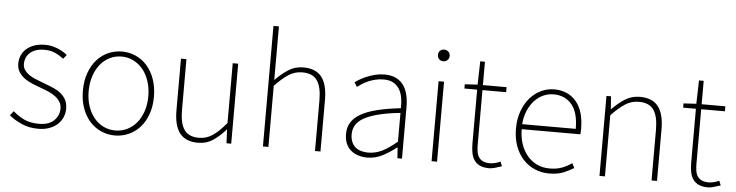

<svg xmlns="http://www.w3.org/2000/svg" viewBox="-48 -1020 4831 1260"><g transform="rotate(5 2367.5 -390.5)"><path d="M229 13Q169 13 120.5 -8.5Q72 -30 37 -59L60 -88Q93 -59 132.5 -39.5Q172 -20 231 -20Q297 -20 330.5 -53Q364 -86 364 -131Q364 -157 352 -176Q340 -195 321 -209.5Q302 -224 278.5 -234.5Q255 -245 232 -253Q202 -264 171.5 -276Q141 -288 117 -305Q93 -322 77.5 -345.5Q62 -369 62 -403Q62 -430 72.5 -455Q83 -480 104 -499Q125 -518 156 -529Q187 -540 228 -540Q267 -540 306 -525Q345 -510 374 -486L353 -459Q327 -479 297 -493Q267 -507 225 -507Q192 -507 168.5 -498.5Q145 -490 129.5 -475.5Q114 -461 106.5 -442.5Q99 -424 99 -405Q99 -381 110 -364.5Q121 -348 139 -335Q157 -322 179.5 -312.5Q202 -303 226 -294Q257 -282 288.5 -270Q320 -258 345 -240.5Q370 -223 385.5 -197.5Q401 -172 401 -133Q401 -104 389.5 -77.5Q378 -51 356.5 -31Q335 -11 303 1Q271 13 229 13Z M734 13Q687 13 644.5 -5.5Q602 -24 570 -59Q538 -94 519 -145.5Q500 -197 500 -262Q500 -328 519 -380Q538 -432 570 -467.5Q602 -503 644.5 -521.5Q687 -540 734 -540Q781 -540 823.5 -521.5Q866 -503 898 -467.5Q930 -432 949 -380Q968 -328 968 -262Q968 -197 949 -145.5Q930 -94 898 -59Q866 -24 823.5 -5.5Q781 13 734 13ZM734 -20Q776 -20 812 -37.5Q848 -55 874.5 -87Q901 -119 916 -163.5Q931 -208 931 -262Q931 -316 916 -361.5Q901 -407 874.5 -439Q848 -471 812 -489Q776 -507 734 -507Q692 -507 656 -489Q620 -471 594 -439Q568 -407 553 -361.5Q538 -316 538 -262Q538 -208 553 -163.5Q568 -119 594 -87Q620 -55 656 -37.5Q692 -20 734 -20Z M1282 13Q1201 13 1162 -36Q1123 -85 1123 -188V-527H1159V-192Q1159 -104 1188.5 -62Q1218 -20 1285 -20Q1334 -20 1374.5 -47Q1415 -74 1464 -133V-527H1500V0H1469L1465 -90H1463Q1423 -44 1380 -15.5Q1337 13 1282 13Z M1709 -794H1745V-441Q1787 -484 1830.5 -512Q1874 -540 1929 -540Q2010 -540 2049 -491Q2088 -442 2088 -339V0H2052V-334Q2052 -422 2022.5 -464.5Q1993 -507 1925 -507Q1876 -507 1835.5 -481Q1795 -455 1745 -403V0H1709Z M2397 13Q2366 13 2338.5 4.5Q2311 -4 2290 -21Q2269 -38 2257 -65Q2245 -92 2245 -130Q2245 -174 2265.5 -206.5Q2286 -239 2328 -263Q2370 -287 2435 -303Q2500 -319 2589 -329Q2590 -361 2585.5 -392.5Q2581 -424 2567 -449.5Q2553 -475 2527.5 -491Q2502 -507 2461 -507Q2433 -507 2407.5 -501Q2382 -495 2360 -485.5Q2338 -476 2320 -464.5Q2302 -453 2289 -443L2271 -472Q2283 -481 2302.5 -492.5Q2322 -504 2347 -514.5Q2372 -525 2401.5 -532.5Q2431 -540 2463 -540Q2509 -540 2540.5 -524Q2572 -508 2590.5 -480.5Q2609 -453 2617 -417Q2625 -381 2625 -341V0H2595L2590 -70H2587Q2546 -37 2498 -12Q2450 13 2397 13ZM2400 -20Q2448 -20 2492.5 -42Q2537 -64 2589 -109V-298Q2503 -289 2444.5 -274Q2386 -259 2350 -238.5Q2314 -218 2298 -191Q2282 -164 2282 -131Q2282 -101 2291.5 -79.5Q2301 -58 2317 -45Q2333 -32 2354.5 -26Q2376 -20 2400 -20Z M2820 -527H2856V0H2820ZM2839 -660Q2823 -660 2812 -670.5Q2801 -681 2801 -698Q2801 -717 2812 -727Q2823 -737 2839 -737Q2854 -737 2866 -727Q2878 -717 2878 -698Q2878 -681 2866 -670.5Q2854 -660 2839 -660Z M3201 13Q3164 13 3140 2Q3116 -9 3102 -29Q3088 -49 3082.5 -77Q3077 -105 3077 -140V-494H2993V-522L3077 -527L3081 -681H3112V-527H3268V-494H3112V-135Q3112 -109 3115.5 -88Q3119 -67 3129 -52Q3139 -37 3157 -28.5Q3175 -20 3204 -20Q3219 -20 3238 -25Q3257 -30 3271 -37L3283 -7Q3260 1 3237.5 7Q3215 13 3201 13Z M3594 13Q3544 13 3500 -6Q3456 -25 3423.5 -60Q3391 -95 3372 -146Q3353 -197 3353 -262Q3353 -326 3372 -377.5Q3391 -429 3422.5 -465Q3454 -501 3495 -520.5Q3536 -540 3580 -540Q3672 -540 3725.5 -477.5Q3779 -415 3779 -297Q3779 -289 3779 -280Q3779 -271 3777 -261H3391Q3391 -209 3405.5 -165Q3420 -121 3447 -88.5Q3474 -56 3511.5 -38Q3549 -20 3596 -20Q3641 -20 3676 -33Q3711 -46 3741 -68L3757 -37Q3727 -19 3689.5 -3Q3652 13 3594 13ZM3744 -294Q3744 -402 3699.5 -454.5Q3655 -507 3580 -507Q3545 -507 3512.5 -492.5Q3480 -478 3454.5 -450.5Q3429 -423 3412 -383.5Q3395 -344 3391 -294Z M3926 -527H3956L3962 -443H3964Q4005 -485 4048 -512.5Q4091 -540 4146 -540Q4227 -540 4266 -491Q4305 -442 4305 -339V0H4269V-334Q4269 -422 4239.5 -464.5Q4210 -507 4142 -507Q4093 -507 4052.5 -481Q4012 -455 3962 -403V0H3926Z M4642 13Q4605 13 4581 2Q4557 -9 4543 -29Q4529 -49 4523.5 -77Q4518 -105 4518 -140V-494H4434V-522L4518 -527L4522 -681H4553V-527H4709V-494H4553V-135Q4553 -109 4556.5 -88Q4560 -67 4570 -52Q4580 -37 4598 -28.5Q4616 -20 4645 -20Q4660 -20 4679 -25Q4698 -30 4712 -37L4724 -7Q4701 1 4678.5 7Q4656 13 4642 13Z"/></g></svg>

Font: SpoqaHanSans
Style: Thin
Weight: 250
Designer: [Spoqa Han Sans] Dong-huui Kim \uAE40 \uB3D9 \uD718   [Noto Sans] Ryoko NISHIZUKA \u897F \u585A \u6DBC \u5B50  (kana & i
Foundry: Spoqa (http://bi.spoqa.com)
Version: Version 1.004;PS 1.004;hotconv 1.0.82;makeotf.lib2.5.63406